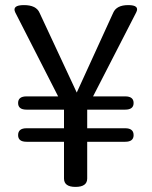

<svg xmlns="http://www.w3.org/2000/svg" viewBox="-20 -733 595 753"><path d="M276 0Q231 0 231 -33V-177H84Q51 -177 51 -203Q51 -230 84 -230H231V-303H84Q51 -303 51 -329Q51 -355 84 -355H208L40 -684Q26 -713 74 -713Q122 -713 135 -683L281 -370L424 -683Q437 -713 483 -713Q529 -713 514 -684L345 -355H471Q504 -355 504 -329Q504 -303 471 -303H322V-230H471Q504 -230 504 -203Q504 -177 471 -177H322V-33Q322 0 276 0Z"/></svg>

Font: Swei Gothic CJK TC Regular
Style: Regular
Weight: 400
Version: Version 2.129